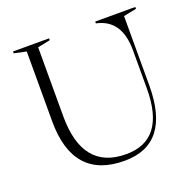

<svg xmlns="http://www.w3.org/2000/svg" viewBox="-126 -838 992 981"><g transform="rotate(-20 369.5 -348.0)"><path d="M390 12Q250 12 180 -67.5Q110 -147 110 -304V-684L44 -698V-708H240V-698L172 -684V-310Q172 -163 231.5 -90Q291 -17 409 -17Q516 -17 569 -87Q622 -157 622 -297V-505Q622 -545 614 -578Q606 -611 590 -635Q574 -659 549.5 -675Q525 -691 491 -698V-708H709V-698L639 -684V-306Q639 -148 577 -68Q515 12 390 12Z"/></g></svg>

Font: Kalnia Thin Light
Style: Regular
Weight: 300
Version: Version 1.105